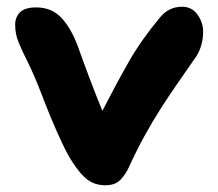

<svg xmlns="http://www.w3.org/2000/svg" viewBox="-20 -540 648 570"><path d="M293 10Q262 10 240 -6.5Q218 -23 195 -59Q181 -80 164.5 -115Q148 -150 132 -188.5Q116 -227 104 -259Q80 -321 62 -356.5Q44 -392 34.5 -416Q25 -440 25 -467Q25 -489 39.5 -503.5Q54 -518 87 -518Q134 -518 163 -486.5Q192 -455 212 -400Q228 -355 246.5 -306Q265 -257 284 -211Q325 -291 362 -356Q399 -421 454 -487Q480 -520 521 -520Q549 -520 566 -497Q583 -474 583 -446Q583 -405 563 -373Q531 -327 505 -289.5Q479 -252 455.5 -215Q432 -178 408.5 -135.5Q385 -93 359 -36Q345 -11 331 -0.5Q317 10 293 10Z"/></svg>

Font: Shantell Sans Normal
Style: Bold
Weight: 700
Designer: Stephen Nixon, Anya Danilova, Shantell Martin
Foundry: Arrow Type
Version: Version 1.009;[a7da0bfa3]